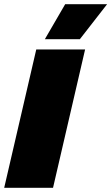

<svg xmlns="http://www.w3.org/2000/svg" viewBox="-28 -896 531 916"><path d="M283 -876H483L353 -709H186ZM378 -660 225 0H-8L145 -660Z"/></svg>

Font: Elaine Sans Black
Style: Italic
Weight: 900
Italic angle: -13°
Designer: Wei Huang
Foundry: Wei Huang
Version: Version 2.001;December 24, 2019;FontCreator 12.0.0.2547 64-b